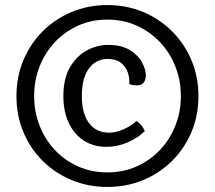

<svg xmlns="http://www.w3.org/2000/svg" viewBox="-20 -721 850 759"><path d="M45 -341Q45 -417 72.2 -482.5Q99.5 -548 148.5 -597Q197.5 -646 263 -673.5Q328.5 -701 404.5 -701Q480.5 -701 546 -673.5Q611.5 -646 660.5 -597Q709.5 -548 737 -482.5Q764.5 -417 764.5 -341Q764.5 -265 737 -199.5Q709.5 -134 660.5 -85.2Q611.5 -36.5 546 -9.2Q480.5 18 404.5 18Q328.5 18 263 -9.2Q197.5 -36.5 148.5 -85.2Q99.5 -134 72.2 -199.5Q45 -265 45 -341ZM115 -341Q115 -279 136.5 -224.2Q158 -169.5 197 -128Q236 -86.5 289 -63Q342 -39.5 404.5 -39.5Q467 -39.5 520 -63Q573 -86.5 612.2 -128Q651.5 -169.5 673.2 -224.2Q695 -279 695 -341Q695 -403.5 673.2 -458.2Q651.5 -513 612.2 -554.5Q573 -596 520 -619.8Q467 -643.5 404.5 -643.5Q342 -643.5 289 -619.8Q236 -596 197 -554.5Q158 -513 136.5 -458.2Q115 -403.5 115 -341ZM491 -388.5Q493 -411.5 485.2 -434.5Q477.5 -457.5 458 -472.8Q438.5 -488 405.5 -488Q359.5 -488 331.5 -450.2Q303.5 -412.5 303.5 -341Q303.5 -271.5 332.2 -234Q361 -196.5 410.5 -196.5Q439 -196.5 468.2 -209.8Q497.5 -223 519 -242Q529.5 -237 538.8 -225.5Q548 -214 552.5 -203Q526.5 -176.5 485.5 -158.5Q444.5 -140.5 401.5 -140.5Q349.5 -140.5 311 -165.5Q272.5 -190.5 251.5 -235.8Q230.5 -281 230.5 -341Q230.5 -410 256.5 -454.8Q282.5 -499.5 323 -521.5Q363.5 -543.5 407.5 -543.5Q460 -543.5 493 -523.2Q526 -503 541.2 -474.8Q556.5 -446.5 556.5 -423Q556.5 -407.5 548.8 -395.5Q541 -383.5 520.5 -383.5Q511.5 -383.5 504.2 -385Q497 -386.5 491 -388.5Z"/></svg>

Font: Signika Light Light
Style: Regular
Weight: 300
Version: Version 2.001